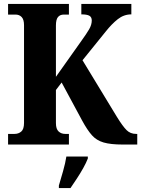

<svg xmlns="http://www.w3.org/2000/svg" viewBox="-20 -734 717 975"><path d="M21 0V-54H54Q74 -54 88 -66Q102 -78 102 -110V-606Q102 -635 90 -647.5Q78 -660 59 -660H21V-714H330V-660H304Q285 -660 274.5 -647.5Q264 -635 264 -605V-344L393 -526Q419 -562 432.5 -585Q446 -608 446 -630Q446 -647 434 -654Q422 -661 393 -661V-714H647V-661Q609 -661 578 -636.5Q547 -612 517 -574L399 -428L574 -140Q603 -93 622.5 -73.5Q642 -54 671 -54H677V0H603Q542 0 506 -10.5Q470 -21 446.5 -47.5Q423 -74 397 -122L293 -315L264 -277V-109Q264 -79 277.5 -66.5Q291 -54 311 -54H330V0ZM279 208Q288 178 300 136Q312 94 317 61H426V71Q418 92 403 119Q388 146 370.5 172.5Q353 199 338 221H279Z"/></svg>

Font: Noto Serif Hebrew Condensed ExtraBold
Style: Regular
Weight: 800
Width: 3
Designer: Monotype Design Team
Foundry: Monotype Imaging Inc.
Version: Version 2.004; ttfautohint (v1.8.4.7-5d5b)